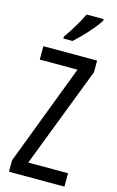

<svg xmlns="http://www.w3.org/2000/svg" viewBox="-140 -998 642 1053"><g transform="rotate(15 180.5 -471.5)"><path d="M311 -934V-943H214C193 -898 163 -848 125 -794V-783H177C218 -819 286 -892 311 -934ZM341 0V-76H115L335 -648V-714H30V-638H244L26 -65V0Z"/></g></svg>

Font: Noto Sans Lao Looped ExtraCondensed
Style: Regular
Weight: 400
Width: 2
Designer: Mark Frömberg, Ben Mitchell
Foundry: The Fontpad Ltd
Version: Version 1.003